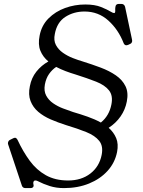

<svg xmlns="http://www.w3.org/2000/svg" viewBox="-20 -753 733 984"><path d="M111 211Q96 211 92 198L22 -12Q20 -17 21 -22Q23 -33 33 -37L45 -43Q49 -45 51.5 -46Q54 -47 57 -47Q64 -47 70 -36Q98 24 132.5 71Q167 118 215 145Q263 172 329 172Q397 172 443 136.5Q489 101 501 41Q510 -4 488.5 -31Q467 -58 422.5 -76Q378 -94 318 -112Q277 -125 240 -141Q203 -157 176 -180Q149 -203 136.5 -235.5Q124 -268 133 -311Q141 -354 166.5 -386Q192 -418 228 -438Q200 -461 187 -493Q174 -525 183 -570Q193 -623 228.5 -658.5Q264 -694 313.5 -712Q363 -730 417 -730Q466 -730 498 -717Q530 -704 546 -694Q559 -686 565 -686Q569 -686 570 -691Q571 -695 570.5 -703Q570 -711 572 -720Q574 -733 590 -733H601Q617 -733 621 -718L656 -553Q658 -545 657 -540Q656 -536 654 -533Q652 -530 645 -527L639 -524Q632 -521 627 -521Q619 -521 614 -531Q587 -601 535.5 -647.5Q484 -694 413 -694Q358 -694 315 -666.5Q272 -639 261 -579Q254 -546 266.5 -522.5Q279 -499 302.5 -482.5Q326 -466 353 -455.5Q380 -445 404 -438Q452 -423 496 -406.5Q540 -390 573.5 -367Q607 -344 623 -311.5Q639 -279 630 -233Q622 -191 598 -156.5Q574 -122 537 -98Q563 -75 575.5 -45Q588 -15 580 26Q569 81 531.5 122.5Q494 164 436.5 187.5Q379 211 308 211Q268 211 235 200.5Q202 190 173 175Q168 172 161 172Q153 172 151 181Q150 184 151 190Q153 198 152 201Q150 211 135 211ZM497 -125Q540 -160 551 -218Q560 -263 538.5 -290Q517 -317 472.5 -334.5Q428 -352 368 -371Q341 -379 316 -388.5Q291 -398 268 -410Q247 -396 231.5 -374Q216 -352 210 -320Q204 -287 216.5 -263.5Q229 -240 252 -224Q275 -208 302.5 -197.5Q330 -187 354 -179Q392 -168 429 -155Q466 -142 497 -125Z"/></svg>

Font: Young Serif Light
Style: Italic
Weight: 300
Italic angle: -10.979°
Designer: Bastien Sozeau
Foundry: NBR — Bastien Sozeau
Version: Version 5.001